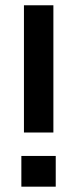

<svg xmlns="http://www.w3.org/2000/svg" viewBox="-20 -700 289 720"><path d="M60.1 0V-115.2H189V0ZM69.8 -203.1V-680.2H180.2V-203.1Z"/></svg>

Font: TASA Orbiter Text Medium
Style: Regular
Weight: 500
Designer: Weizhong Zhang
Version: Version 1.000;Glyphs 3.1.2 (3151)